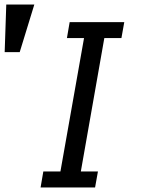

<svg xmlns="http://www.w3.org/2000/svg" viewBox="-46 -822 666 842"><path d="M144 -70H219L322.5 -655H247.5L259.5 -725H499L486.5 -655H411.5L308.5 -70H383.5L371 0H132ZM104.5 -802 40.5 -593.5H-25.5L-18.5 -802Z"/></svg>

Font: JuliaMono
Style: Italic
Weight: 400
Italic angle: -9°
Monospace: yes
Designer: cormullion
Foundry: corm
Version: Version 0.057; ttfautohint (v1.8.4)